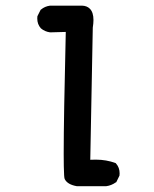

<svg xmlns="http://www.w3.org/2000/svg" viewBox="-20 -513 540 674"><path d="M203.6 27.3Q203.6 -97.2 210.9 -400.9L155.8 -399.4Q137.2 -401.9 123.5 -413.6Q110.8 -427.7 110.8 -448.2Q110.8 -451.2 111.3 -456.1L122.6 -478.5L124 -479.5Q137.2 -490.7 155.8 -493.2H267.6Q285.2 -492.7 295.4 -482.4Q308.1 -469.7 308.1 -442.9Q308.1 -431.2 305.7 -416L296.9 47.9Q307.1 47.4 316.4 47.4Q353.5 47.4 386.2 59.6L387.7 61.5Q399.9 75.2 399.9 95.7Q399.9 98.6 399.4 103.5L388.2 126.5L386.2 127.4Q371.1 138.2 353 140.6H249.5Q216.3 134.8 207 115.2Q205.6 111.3 205.1 102.1Q203.6 76.7 203.6 27.3Z"/></svg>

Font: Bakudai
Style: Bold
Weight: 700
Version: Version 1.48